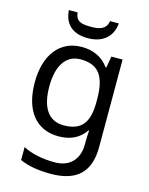

<svg xmlns="http://www.w3.org/2000/svg" viewBox="-141 -827 897 1155"><g transform="rotate(15 307.5 -250.0)"><path d="M452 -740H397C390 -688 348 -677 296 -677C235 -677 201 -685 195 -740H141C146 -658 195 -606 294 -606C390 -606 445 -660 452 -740ZM275 -546C137 -546 55 -438 55 -267C55 -92 137 10 276 10C349 10 405 -16 442 -71H446C445 -59 443 -21 443 -5V16C443 110 387 167 295 167C218 167 148 152 97 125V206C148 229 212 240 290 240C454 240 530 162 530 9V-536H460L448 -465H443C403 -520 345 -546 275 -546ZM287 -472C395 -472 444 -413 444 -267V-246C444 -117 397 -62 289 -62C195 -62 146 -134 146 -266C146 -398 197 -472 287 -472Z"/></g></svg>

Font: Noto Sans Brahmi
Style: Regular
Weight: 400
Designer: Monotype Design Team
Foundry: Monotype Imaging Inc.
Version: Version 2.004